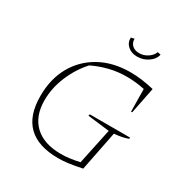

<svg xmlns="http://www.w3.org/2000/svg" viewBox="-190 -988 1099 1145"><g transform="rotate(30 359.0 -415.5)"><path d="M369 7Q92 7 92 -262Q92 -380 141.5 -467.5Q191 -555 280 -604Q369 -653 488 -653Q564 -653 651 -632L615 -451H607L605 -606Q543 -619 482 -619Q421 -619 364 -605Q307 -591 253 -565Q194 -500 160 -417.5Q126 -335 126 -253Q126 -143 189.5 -83Q253 -23 371 -23Q425 -23 497 -39L549 -285L399 -303L402 -314H680L678 -305Q643 -291 584 -286L530 -14Q472 -2 436.5 2.5Q401 7 369 7ZM474 -753Q433 -753 408 -776Q383 -799 385 -833L408 -838Q407 -811 425 -794Q443 -777 474 -777Q505 -777 531.5 -794.5Q558 -812 568 -838L590 -833Q582 -799 548.5 -776Q515 -753 474 -753Z"/></g></svg>

Font: Piazzolla SC Thin
Style: Italic
Weight: 100
Italic angle: -11.3°
Designer: Juan Pablo del Peral
Foundry: Huerta Tipografica
Version: Version 1.330